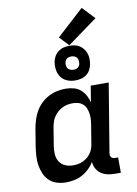

<svg xmlns="http://www.w3.org/2000/svg" viewBox="-105 -1060 811 1135"><g transform="rotate(-10 300.0 -492.0)"><path d="M198 8Q170 8 143.5 0Q117 -8 98 -26Q79 -44 68.5 -68.5Q58 -93 53.5 -120Q49 -147 51 -175.5Q53 -204 57 -232L75 -342Q80 -367 88 -392Q96 -417 110 -440.5Q124 -464 144 -483Q164 -502 188 -514.5Q212 -527 237.5 -532.5Q263 -538 289 -538Q314 -538 337.5 -532Q361 -526 378.5 -511Q396 -496 407.5 -475.5Q419 -455 424 -432L440 -530H548L480 -118Q479 -111 480 -104.5Q481 -98 485 -93Q489 -88 495 -86Q501 -84 508 -84H526V8H493Q470 8 448 3.5Q426 -1 408.5 -13Q391 -25 380.5 -44Q370 -63 369 -85Q356 -63 336.5 -44.5Q317 -26 294.5 -14Q272 -2 247.5 3Q223 8 198 8ZM256 -84Q271 -84 286 -86.5Q301 -89 315 -95.5Q329 -102 341.5 -112Q354 -122 363 -135Q372 -148 377 -162Q382 -176 384 -191L402 -301Q405 -318 406 -335Q407 -352 404.5 -368.5Q402 -385 396 -400Q390 -415 378 -426Q366 -437 350 -441.5Q334 -446 317 -446Q301 -446 285 -443Q269 -440 254 -432.5Q239 -425 226 -413.5Q213 -402 203.5 -388Q194 -374 189 -358.5Q184 -343 181 -327L163 -217Q159 -192 160.5 -167.5Q162 -143 174.5 -123Q187 -103 209 -93.5Q231 -84 256 -84ZM356 -576Q331 -576 308.5 -585Q286 -594 272 -612.5Q258 -631 254 -655.5Q250 -680 254 -705Q257 -722 266 -738Q275 -754 290 -765Q305 -776 322 -780Q339 -784 356 -784Q373 -784 389 -780.5Q405 -777 418 -768.5Q431 -760 440.5 -747.5Q450 -735 455 -720Q460 -705 460.5 -688.5Q461 -672 458 -655Q455 -638 446.5 -622Q438 -606 423 -595Q408 -584 390.5 -580Q373 -576 356 -576ZM356 -640Q363 -640 369.5 -641.5Q376 -643 382 -647Q388 -651 391.5 -657.5Q395 -664 396 -670Q397 -680 396 -689.5Q395 -699 389.5 -706Q384 -713 375 -716.5Q366 -720 356 -720Q350 -720 343 -718.5Q336 -717 330.5 -713Q325 -709 321.5 -702.5Q318 -696 317 -690Q315 -680 316.5 -670.5Q318 -661 323.5 -654Q329 -647 338 -643.5Q347 -640 356 -640ZM357 -787 304 -843 467 -992 537 -918Z"/></g></svg>

Font: Iosevka Curly SmBdEx
Style: Italic
Weight: 600
Width: 7
Italic angle: -9°
Monospace: yes
Designer: Belleve Invis
Foundry: Belleve Invis
Version: Version 11.1.0; ttfautohint (v1.8.3)